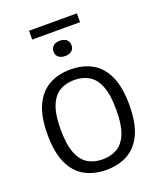

<svg xmlns="http://www.w3.org/2000/svg" viewBox="-161 -990 913 1097"><g transform="rotate(-20 295.0 -442.0)"><path d="M295 7.5Q220 7.5 164 -23.5Q108 -54.5 77 -121.8Q46 -189 46 -297Q46 -405.5 77.2 -472.8Q108.5 -540 164.5 -571.2Q220.5 -602.5 295 -602.5Q370 -602.5 426 -571.2Q482 -540 512.8 -472.8Q543.5 -405.5 543.5 -297Q543.5 -189 512.8 -122Q482 -55 425.8 -23.8Q369.5 7.5 295 7.5ZM295 -56.5Q346.5 -56.5 384.5 -79.2Q422.5 -102 443.2 -154.2Q464 -206.5 464 -295.5Q464 -386.5 443.2 -439.8Q422.5 -493 384.5 -515.8Q346.5 -538.5 295 -538.5Q243.5 -538.5 205.8 -515.8Q168 -493 147.2 -440.8Q126.5 -388.5 126.5 -299.5Q126.5 -208.5 147.2 -155.2Q168 -102 205.8 -79.2Q243.5 -56.5 295 -56.5ZM295 -684.5Q270 -684.5 255.2 -696.8Q240.5 -709 240.5 -730.5Q240.5 -753 255.2 -765.2Q270 -777.5 295 -777.5Q320.5 -777.5 335 -765.2Q349.5 -753 349.5 -730.5Q349.5 -709 335 -696.8Q320.5 -684.5 295 -684.5ZM149.5 -837.5V-891H440.5V-837.5Z"/></g></svg>

Font: Encode Sans SC SemiCondensed
Style: Regular
Weight: 400
Width: 4
Designer: Multiple Designers
Foundry: Impallari Type
Version: Version 3.002